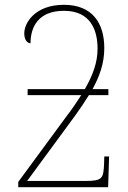

<svg xmlns="http://www.w3.org/2000/svg" viewBox="-20 -779 531 799"><path d="M56 0H430L434 -128H414L413 -94C410 -37 406 -26 336 -26H93L295 -301C315 -329 333 -356 350 -383H431V-408H365C394 -461 414 -515 414 -579C414 -683 364 -759 246 -759C127 -759 81 -685 81 -640C81 -610 96 -599 107 -599C107 -666 139 -734 246 -734C357 -734 386 -654 386 -576C386 -520 367 -467 333 -408H95V-383H318C300 -355 280 -325 256 -294L56 -22Z"/></svg>

Font: Noto Serif SemiCondensed Thin
Style: Regular
Weight: 100
Width: 4
Designer: Monotype Design Team
Foundry: Monotype Imaging Inc.
Version: Version 2.015